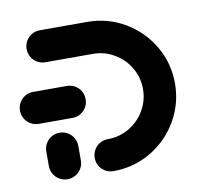

<svg xmlns="http://www.w3.org/2000/svg" viewBox="-64 -588 704 657"><g transform="rotate(-10 288.0 -259.5)"><path d="M120 -161.5Q135.2 -161.5 148 -154.1Q160.7 -146.7 168.1 -133.9Q175.6 -121.1 175.6 -105.9V-55.6Q175.6 -40.4 168.1 -27.6Q160.7 -14.8 148 -7.4Q135.2 0 120 0Q104.8 0 92 -7.4Q79.3 -14.8 71.9 -27.6Q64.4 -40.4 64.4 -55.6V-105.9Q64.4 -121.1 71.9 -133.9Q79.3 -146.7 92 -154.1Q104.8 -161.5 120 -161.5ZM228.1 -259.3Q228.1 -244.1 220.7 -231.3Q213.3 -218.5 200.6 -211.1Q187.8 -203.7 172.6 -203.7H55.6Q40.4 -203.7 27.6 -211.1Q14.8 -218.5 7.4 -231.3Q0 -244.1 0 -259.3Q0 -274.4 7.4 -287.2Q14.8 -300 27.6 -307.4Q40.4 -314.8 55.6 -314.8H172.6Q187.8 -314.8 200.6 -307.4Q213.3 -300 220.7 -287.2Q228.1 -274.4 228.1 -259.3ZM223.7 -55.6Q223.7 -70.7 231.1 -83.5Q238.5 -96.3 251.3 -103.7Q264.1 -111.1 279.3 -111.1Q319.3 -111.1 353.3 -131.1Q387.4 -151.1 407.4 -185.2Q427.4 -219.3 427.4 -259.6Q427.4 -299.6 407.4 -333.5Q387.4 -367.4 353.3 -387.4Q319.3 -407.4 279.3 -407.4H114.4Q99.3 -407.4 86.5 -414.8Q73.7 -422.2 66.3 -435Q58.9 -447.8 58.9 -463Q58.9 -478.1 66.3 -490.9Q73.7 -503.7 86.5 -511.1Q99.3 -518.5 114.4 -518.5H279.3Q349.6 -518.5 409.1 -483.7Q468.5 -448.9 503.5 -389.4Q538.5 -330 538.5 -259.6Q538.5 -188.9 503.5 -129.3Q468.5 -69.6 409.1 -34.8Q349.6 0 279.3 0Q264.1 0 251.3 -7.4Q238.5 -14.8 231.1 -27.6Q223.7 -40.4 223.7 -55.6Z"/></g></svg>

Font: 26F Galaxy Hebrew Black
Style: Regular
Weight: 900
Designer: C₂₉H₂₅N₃O₅
Version: Version 1.000